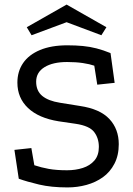

<svg xmlns="http://www.w3.org/2000/svg" viewBox="-20 -803 583 839"><path d="M275 16Q204 16 151 3.5Q98 -9 62 -22L43 -148L117 -156L130 -81Q160 -71 193 -65Q226 -59 273 -59Q310 -59 341.5 -69Q373 -79 392.5 -101.5Q412 -124 412 -161Q412 -199 391.5 -226Q371 -253 311 -262L236 -273Q149 -287 102.5 -331Q56 -375 56 -442Q56 -491 81 -527.5Q106 -564 155 -584.5Q204 -605 274 -605Q311 -605 342 -602Q373 -599 402 -591.5Q431 -584 463 -571L481 -441L405 -433L392 -516Q372 -523 342 -527.5Q312 -532 273 -532Q211 -532 174.5 -509.5Q138 -487 138 -446Q138 -406 164.5 -384Q191 -362 242 -354L329 -340Q417 -327 458 -283Q499 -239 499 -173Q499 -124 480 -87.5Q461 -51 429.5 -28.5Q398 -6 358 5Q318 16 275 16ZM271 -783 445 -684 423 -649 271 -706 118 -649 97 -684Z"/></svg>

Font: Podkova Medium
Style: Regular
Weight: 500
Designer: Ilya Yudin
Foundry: Cyreal (www.cyreal.org)
Version: Version 2.103